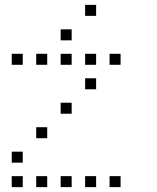

<svg xmlns="http://www.w3.org/2000/svg" viewBox="-20 -793 640 785"><path d="M329 -773Q328 -773 328 -773Q328 -773 328 -772V-729Q328 -728 328 -728Q328 -728 329 -728H372Q373 -728 373 -728Q373 -728 373 -729V-772Q373 -773 373 -773Q373 -773 372 -773ZM229 -673Q228 -673 228 -673Q228 -673 228 -672V-629Q228 -628 228 -628Q228 -628 229 -628H272Q273 -628 273 -628Q273 -628 273 -629V-672Q273 -673 273 -673Q273 -673 272 -673ZM29 -573Q28 -573 28 -573Q28 -573 28 -572V-529Q28 -528 28 -528Q28 -528 29 -528H72Q73 -528 73 -528Q73 -528 73 -529V-572Q73 -573 73 -573Q73 -573 72 -573ZM129 -573Q128 -573 128 -573Q128 -573 128 -572V-529Q128 -528 128 -528Q128 -528 129 -528H172Q173 -528 173 -528Q173 -528 173 -529V-572Q173 -573 173 -573Q173 -573 172 -573ZM229 -573Q228 -573 228 -573Q228 -573 228 -572V-529Q228 -528 228 -528Q228 -528 229 -528H272Q273 -528 273 -528Q273 -528 273 -529V-572Q273 -573 273 -573Q273 -573 272 -573ZM329 -573Q328 -573 328 -573Q328 -573 328 -572V-529Q328 -528 328 -528Q328 -528 329 -528H372Q373 -528 373 -528Q373 -528 373 -529V-572Q373 -573 373 -573Q373 -573 372 -573ZM429 -573Q428 -573 428 -573Q428 -573 428 -572V-529Q428 -528 428 -528Q428 -528 429 -528H472Q473 -528 473 -528Q473 -528 473 -529V-572Q473 -573 473 -573Q473 -573 472 -573ZM329 -473Q328 -473 328 -473Q328 -473 328 -472V-429Q328 -428 328 -428Q328 -428 329 -428H372Q373 -428 373 -428Q373 -428 373 -429V-472Q373 -473 373 -473Q373 -473 372 -473ZM229 -373Q228 -373 228 -373Q228 -373 228 -372V-329Q228 -328 228 -328Q228 -328 229 -328H272Q273 -328 273 -328Q273 -328 273 -329V-372Q273 -373 273 -373Q273 -373 272 -373ZM129 -273Q128 -273 128 -273Q128 -273 128 -272V-229Q128 -228 128 -228Q128 -228 129 -228H172Q173 -228 173 -228Q173 -228 173 -229V-272Q173 -273 173 -273Q173 -273 172 -273ZM29 -173Q28 -173 28 -173Q28 -173 28 -172V-129Q28 -128 28 -128Q28 -128 29 -128H72Q73 -128 73 -128Q73 -128 73 -129V-172Q73 -173 73 -173Q73 -173 72 -173ZM29 -73Q28 -73 28 -73Q28 -73 28 -72V-29Q28 -28 28 -28Q28 -28 29 -28H72Q73 -28 73 -28Q73 -28 73 -29V-72Q73 -73 73 -73Q73 -73 72 -73ZM129 -73Q128 -73 128 -73Q128 -73 128 -72V-29Q128 -28 128 -28Q128 -28 129 -28H172Q173 -28 173 -28Q173 -28 173 -29V-72Q173 -73 173 -73Q173 -73 172 -73ZM229 -73Q228 -73 228 -73Q228 -73 228 -72V-29Q228 -28 228 -28Q228 -28 229 -28H272Q273 -28 273 -28Q273 -28 273 -29V-72Q273 -73 273 -73Q273 -73 272 -73ZM329 -73Q328 -73 328 -73Q328 -73 328 -72V-29Q328 -28 328 -28Q328 -28 329 -28H372Q373 -28 373 -28Q373 -28 373 -29V-72Q373 -73 373 -73Q373 -73 372 -73ZM429 -73Q428 -73 428 -73Q428 -73 428 -72V-29Q428 -28 428 -28Q428 -28 429 -28H472Q473 -28 473 -28Q473 -28 473 -29V-72Q473 -73 473 -73Q473 -73 472 -73Z"/></svg>

Font: Doto Light
Style: Regular
Weight: 300
Monospace: yes
Version: Version 1.000